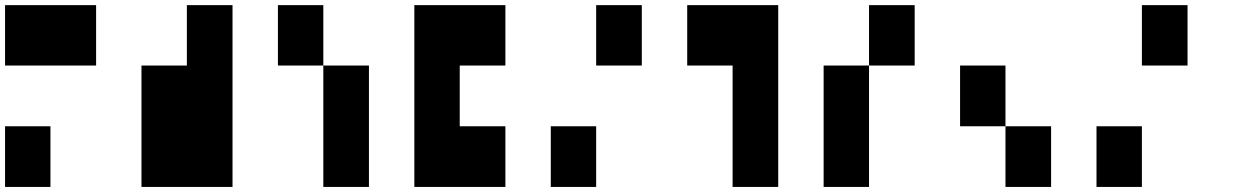

<svg xmlns="http://www.w3.org/2000/svg" viewBox="-20 -740 4900 760"><path d="M0 -240.2Q44.9 -240.2 179.7 -240.2Q179.7 -179.7 179.7 0Q134.8 0 0 0Q0 -59.6 0 -240.2ZM0 -480.5Q0 -540 0 -719.7Q89.8 -719.7 360.4 -719.7Q360.4 -660.2 360.4 -480.5Q269.5 -480.5 0 -480.5Z M719.7 -480.5Q719.7 -540 719.7 -719.7Q764.6 -719.7 900.4 -719.7Q900.4 -540 900.4 0Q809.6 0 540 0Q540 -120.1 540 -480.5Q585 -480.5 719.7 -480.5Z M1259.8 -719.7Q1259.8 -660.2 1259.8 -480.5Q1304.7 -480.5 1440.4 -480.5Q1440.4 -360.4 1440.4 0Q1395.5 0 1259.8 0Q1259.8 -120.1 1259.8 -480.5Q1214.8 -480.5 1080.1 -480.5Q1080.1 -540 1080.1 -719.7Q1125 -719.7 1259.8 -719.7Z M1620.1 -719.7Q1710 -719.7 1980.5 -719.7Q1980.5 -660.2 1980.5 -480.5Q1935.5 -480.5 1799.8 -480.5Q1799.8 -419.9 1799.8 -240.2Q1844.7 -240.2 1980.5 -240.2Q1980.5 -179.7 1980.5 0Q1889.6 0 1620.1 0Q1620.1 -179.7 1620.1 -719.7Z M2160.2 -240.2Q2205.1 -240.2 2339.8 -240.2Q2339.8 -179.7 2339.8 0Q2294.9 0 2160.2 0Q2160.2 -59.6 2160.2 -240.2ZM2339.8 -480.5Q2339.8 -540 2339.8 -719.7Q2384.8 -719.7 2520.5 -719.7Q2520.5 -660.2 2520.5 -480.5Q2475.6 -480.5 2339.8 -480.5Z M2700.2 -719.7Q2790 -719.7 3060.5 -719.7Q3060.5 -540 3060.5 0Q3015.6 0 2879.9 0Q2879.9 -120.1 2879.9 -480.5Q2835 -480.5 2700.2 -480.5Q2700.2 -540 2700.2 -719.7Z M3419.9 -480.5Q3419.9 -540 3419.9 -719.7Q3464.8 -719.7 3600.6 -719.7Q3600.6 -660.2 3600.6 -480.5Q3555.7 -480.5 3419.9 -480.5Q3419.9 -360.4 3419.9 0Q3375 0 3240.2 0Q3240.2 -120.1 3240.2 -480.5Q3285.2 -480.5 3419.9 -480.5Z M3960 -480.5Q3960 -419.9 3960 -240.2Q4004.9 -240.2 4140.6 -240.2Q4140.6 -179.7 4140.6 0Q4095.7 0 3960 0Q3960 -59.6 3960 -240.2Q3915 -240.2 3780.3 -240.2Q3780.3 -299.8 3780.3 -480.5Q3825.2 -480.5 3960 -480.5Z M4320.3 -240.2Q4365.2 -240.2 4500 -240.2Q4500 -179.7 4500 0Q4455.1 0 4320.3 0Q4320.3 -59.6 4320.3 -240.2ZM4500 -480.5Q4500 -540 4500 -719.7Q4544.9 -719.7 4680.7 -719.7Q4680.7 -660.2 4680.7 -480.5Q4635.7 -480.5 4500 -480.5Z"/></svg>

Font: RevK
Style: Book
Weight: 400
Designer: RevK
Foundry: RevK
Version: Version 1.0